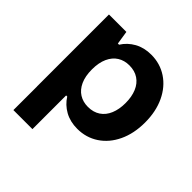

<svg xmlns="http://www.w3.org/2000/svg" viewBox="-189 -683 1003 1003"><g transform="rotate(45 312.5 -181.0)"><path d="M199.7 -84.3V175.8H59L59.3 -84ZM591.5 -264.6 527.2 -259.7 447.6 -264.6Q447.6 -310.9 433.1 -345.6Q418.7 -380.2 390.5 -399.1Q362.3 -418 322.4 -418Q285.9 -418 258.2 -400.7Q230.5 -383.5 214.6 -349Q198.8 -314.5 198.8 -264.6L130.5 -259.7L58.9 -264.6V-530.3H187.6L199.1 -456H207.8Q231.4 -493.7 271.4 -516.1Q311.4 -538.4 364 -538.4Q429.2 -538.4 481 -504.2Q532.7 -470.1 562.1 -408Q591.5 -345.9 591.5 -264.6ZM207.8 -73.1H199.1L187.6 1.2H58.9V-264.6L130.5 -269.4L198.8 -264.6Q198.8 -214.6 214.6 -180.1Q230.5 -145.6 258.2 -128.4Q285.9 -111.1 322.4 -111.1Q362.3 -111.1 390.5 -130Q418.7 -148.9 433.1 -183.5Q447.6 -218.2 447.6 -264.6L527.2 -269.4L591.5 -264.6Q591.5 -183.2 562.1 -121.1Q532.7 -59 481 -24.9Q429.2 9.3 364 9.3Q311.4 9.3 271.4 -13Q231.4 -35.4 207.8 -73.1Z"/></g></svg>

Font: Wand UI Pro
Style: Regular
Weight: 400
Designer: Andreas Faust
Version: Version 1.003;FEAKit 1.0